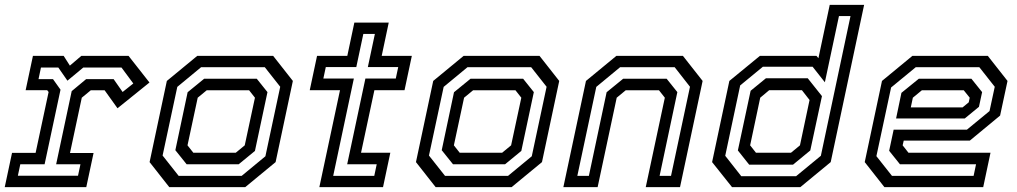

<svg xmlns="http://www.w3.org/2000/svg" viewBox="-22 -770 4186 790"><path d="M-2.5 0 27.5 -141H124.5L178 -391.5L172 -399H83.5L113.5 -540H240L265.5 -500L312.5 -540H507L593 -430.5L461.5 -324.5L408.5 -398.5H351.5L314.5 -368L266 -140.5H363L333 0ZM51.5 -47H299L309 -94H209L273 -395L332.5 -444.5H445.5L482.5 -391.5L526.5 -426.5L478 -492H320.5L255.5 -438L218 -492H146.5L136.5 -444.5H196L227 -401L161.5 -94H61.5Z M674.5 0 593.5 -103 664.5 -437 789.5 -540H1102L1183 -437L1112 -103L987 0ZM713 -46.5H972.5L1070 -127L1131 -413L1067.5 -493.5H805.5L707.5 -412.5L647 -130ZM746 -94 699.5 -152 750 -390.5 818 -446H1034.5L1078.5 -391L1027 -149L960 -94ZM773.5 -141.5H948L985 -172L1027 -368L1003 -398.5H828.5L791.5 -368L749.5 -172Z M1292 0 1377 -399H1252.5L1282.5 -540H1407L1436 -677H1577.5L1548.5 -540H1672.5L1642.5 -399H1518.5L1463.5 -141.5H1584L1554 0ZM1349 -46.5H1518L1528 -94H1406.5L1481.5 -447H1606.5L1616.5 -494H1491.5L1520.5 -630.5H1473L1444 -494H1318.5L1308.5 -447H1434Z M1770.5 0 1689.5 -103 1760.5 -437 1885.5 -540H2198L2279 -437L2208 -103L2083 0ZM1809 -46.5H2068.5L2166 -127L2227 -413L2163.5 -493.5H1901.5L1803.5 -412.5L1743 -130ZM1842 -94 1795.5 -152 1846 -390.5 1914 -446H2130.5L2174.5 -391L2123 -149L2056 -94ZM1869.5 -141.5H2044L2081 -172L2123 -368L2099 -398.5H1924.5L1887.5 -368L1845.5 -172Z M2296 0 2389 -437 2514 -540H2788L2869 -437L2776 0H2635L2713.5 -368L2689.5 -398.5H2552.5L2515.5 -368L2437 0ZM2353.5 -46.5H2401L2474 -390.5L2542 -446H2721L2765 -391L2692 -46.5H2739L2817 -413L2754 -493.5H2529.5L2431.5 -412.5Z M3271 0H2990L2908 -103L2979 -437L3104.5 -540H3337.5L3345.5 -530.5L3392 -750H3533.5L3396 -103ZM3241 -92.5H3060.5L3014 -151L3066.5 -396.5L3129.5 -448H3301.5L3360 -374.5L3312 -151ZM3232.5 -141.5 3269.5 -172 3309 -358.5 3277.5 -399H3143L3106 -368L3064.5 -172L3088.5 -141.5ZM3253.5 -45 3355.5 -129 3477.5 -704H3430L3372 -431.5L3321.5 -495.5H3117L3023.5 -418.5L2962 -129L3028 -45Z M4042.5 -540 4123.5 -437 4093 -294.5 3968.5 -191.5H3696.5L3692 -172L3716 -141.5H4053.5L4023.5 0H3617L3536 -103L3607 -437L3732 -540ZM3975 -446 4019 -391 4006 -330.5 3947.5 -282.5H3665L3687 -388L3758.5 -446ZM4007.5 -493.5H3746L3644.5 -410L3584 -127.5L3648 -46.5H3984L3994 -94H3681L3636.5 -149.5L3655 -236.5H3956.5L4049.5 -313L4071 -413ZM3943.5 -398.5H3771L3734 -368L3725.5 -328H3938.5L3964 -349L3968 -368Z"/></svg>

Font: Tourney Thin Medium
Style: Italic
Weight: 500
Italic angle: -12°
Version: Version 1.015